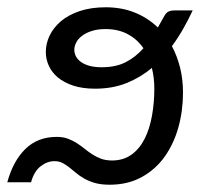

<svg xmlns="http://www.w3.org/2000/svg" viewBox="-30 -506 561 533"><path d="M-9.8 0Q6.3 -59.1 40.5 -92.5Q74.7 -126 127.4 -126Q145 -126 158.2 -121.1Q171.4 -116.2 182.9 -108.9Q194.3 -101.6 204.6 -93.3Q214.8 -85 226.1 -77.6Q237.3 -70.3 250.5 -65.4Q263.7 -60.5 281.2 -60.5Q312.5 -60.5 335 -76.7Q357.4 -92.8 371.3 -120.4Q385.3 -147.9 391.8 -184.1Q398.4 -220.2 398.4 -260.3Q398.4 -290 391.6 -317.4Q360.8 -291.5 321.8 -275.6Q282.7 -259.8 233.9 -259.8Q199.2 -259.8 173.3 -268.3Q147.5 -276.9 130.6 -291Q113.8 -305.2 105.5 -323.5Q97.2 -341.8 97.2 -361.8Q97.2 -385.3 107.9 -407.5Q118.7 -429.7 139.4 -447.3Q160.2 -464.8 191.4 -475.3Q222.7 -485.8 263.7 -485.8Q307.6 -485.8 344 -471.2Q380.4 -456.5 408.2 -429.7L421.4 -453.1Q424.8 -459.5 427.5 -463.9Q430.2 -468.3 433.6 -471.2Q437 -474.1 442.1 -475.6Q447.3 -477.1 456.1 -477.1H504.9Q493.7 -453.1 479.5 -427.7Q465.3 -402.3 447.3 -377.9Q461.9 -350.1 470 -317.9Q478 -285.6 478 -249Q478 -198.2 465.1 -152.1Q452.1 -106 426.8 -70.6Q401.4 -35.2 363 -14.2Q324.7 6.8 274.4 6.8Q251 6.8 233.9 2Q216.8 -2.9 203.9 -10.3Q190.9 -17.6 181.2 -25.9Q171.4 -34.2 162.1 -41.5Q152.8 -48.8 143.3 -53.7Q133.8 -58.6 121.1 -58.6Q101.1 -58.6 82.8 -44.4Q64.5 -30.3 56.2 0ZM252.4 -319.3Q291.5 -319.3 318.8 -333.3Q346.2 -347.2 368.2 -372.1Q351.1 -397 324.7 -411.1Q298.3 -425.3 263.2 -425.3Q240.7 -425.3 224.4 -419.9Q208 -414.6 197.3 -406.2Q186.5 -397.9 181.4 -387.7Q176.3 -377.4 176.3 -367.7Q176.3 -358.9 180.4 -350.3Q184.6 -341.8 193.8 -334.7Q203.1 -327.6 217.5 -323.5Q231.9 -319.3 252.4 -319.3Z"/></svg>

Font: Carlito
Style: Italic
Weight: 400
Italic angle: -7°
Designer: Lukasz Dziedzic
Foundry: tyPoland Lukasz Dziedzic
Version: Version 1.104